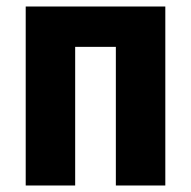

<svg xmlns="http://www.w3.org/2000/svg" viewBox="-20 -570 588 590"><path d="M59 0V-550H488V0H336V-426H211V0Z"/></svg>

Font: Noto Sans Condensed ExtraBold
Style: Regular
Weight: 800
Width: 3
Designer: Monotype Design Team
Foundry: Monotype Imaging Inc.
Version: Version 2.013; ttfautohint (v1.8.4.7-5d5b)